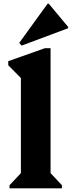

<svg xmlns="http://www.w3.org/2000/svg" viewBox="-20 -1028 392 1048"><path d="M32 0V-17L94 -83V-602L25 -672V-694L225 -765H256V-83L318 -17V0ZM98 -779 85 -794 240 -1008H246L352 -881V-874Z"/></svg>

Font: Platypi
Style: Bold
Weight: 700
Designer: David Sargent
Foundry: Bolt Cutter Type
Version: Version 1.200; ttfautohint (v1.8.4.7-5d5b)